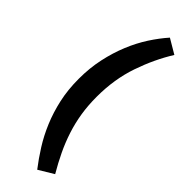

<svg xmlns="http://www.w3.org/2000/svg" viewBox="-288 -721 885 885"><g transform="rotate(45 154.0 -278.5)"><path d="M203 153Q172 113 143 67Q114 21 91.5 -32.5Q69 -86 55.5 -147Q42 -208 42 -279Q42 -349 55.5 -411.5Q69 -474 91.5 -528.5Q114 -583 143.5 -628.5Q173 -674 205 -710L276 -668Q226 -588 192.5 -490.5Q159 -393 159 -279Q159 -222 167 -172Q175 -122 190.5 -74.5Q206 -27 227.5 18Q249 63 276 109Z"/></g></svg>

Font: Mukta
Style: Bold
Weight: 700
Designer: Girish Dalvi and Yashodeep Gholap
Foundry: Ek Type
Version: Version 2.538;PS 1.002;hotconv 16.6.51;makeotf.lib2.5.65220;